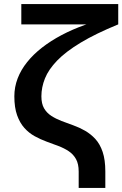

<svg xmlns="http://www.w3.org/2000/svg" viewBox="-20 -717 597 937"><path d="M557 -598Q447 -553 374 -509Q301 -465 259 -421.5Q217 -378 199.5 -334.5Q182 -291 182 -247Q182 -211 195 -188.5Q208 -166 230.5 -151.5Q253 -137 280.5 -126.5Q308 -116 337.5 -105.5Q367 -95 395 -79Q423 -63 445.5 -38.5Q468 -14 481 24.5Q494 63 494 120V200H364V120Q364 83 351 59.5Q338 36 315.5 21Q293 6 265 -4.5Q237 -15 207 -26Q177 -37 149 -52.5Q121 -68 99 -92.5Q77 -117 63.5 -154.5Q50 -192 50 -247Q50 -292 66 -334Q82 -376 112.5 -414Q143 -452 185.5 -485Q228 -518 281 -546Q334 -574 396 -596Q399 -597 402 -598H84V-697H557Z"/></svg>

Font: Syne Modified
Style: Bold
Weight: 700
Designer: Lucas Descroix
Foundry: Bonjour Monde
Version: Version 2.200